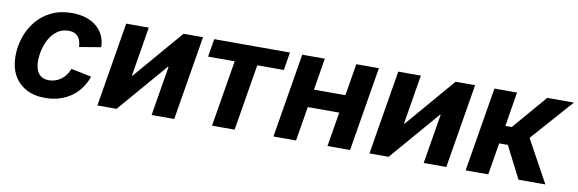

<svg xmlns="http://www.w3.org/2000/svg" viewBox="-45 -884 3685 1225"><g transform="rotate(10 1798.0 -271.5)"><path d="M267.6 10.7Q195.1 10.7 143.2 -17.8Q91.4 -46.4 63.6 -98Q35.9 -149.6 35.9 -218.8Q35.9 -281.9 55.7 -341.6Q75.6 -401.3 114.6 -449Q153.6 -496.7 211.4 -524.7Q269.1 -552.7 344.8 -552.7Q394 -552.7 434.1 -540Q474.2 -527.3 503.3 -503.4Q532.3 -479.6 548.2 -445.8Q564.2 -412.1 565 -370.1L425.6 -346.9Q424.5 -368.1 419.2 -384.8Q414 -401.5 404.1 -413.3Q394.2 -425.1 379.2 -431.3Q364.2 -437.5 343.4 -437.5Q302 -437.5 271.7 -416.5Q241.4 -395.6 221.7 -361.8Q202.1 -327.9 192.6 -289.1Q183.1 -250.2 183.1 -214.2Q183.1 -181.6 192.3 -156.7Q201.6 -131.8 221.4 -118.2Q241.2 -104.6 272.2 -104.6Q293.9 -104.6 313.9 -111.4Q333.9 -118.1 350.8 -130.7Q367.8 -143.3 380.9 -161.2Q394 -179.1 402 -201L534.2 -173.8Q519.4 -130.8 494.3 -96.8Q469.2 -62.8 434.9 -38.8Q400.7 -14.8 358.5 -2.1Q316.3 10.7 267.6 10.7Z M1103.3 0H956.6L1009.9 -321.3H1005.7L729.5 0H605.4L695.7 -545.9H842.1L789.3 -226H793.3L1067.4 -545.9H1193.6Z M1348.1 0 1419.2 -429.5H1246.9L1266.1 -545.9H1756.7L1737.5 -429.5H1565.6L1494.5 0Z M2192.8 -339.3 2173.6 -222.9H1888.3L1907.5 -339.3ZM1982.7 -545.9 1892.4 0H1746L1836.3 -545.9ZM2332.9 -545.9 2242.5 0H2096.1L2186.5 -545.9Z M2866 0H2719.3L2772.6 -321.3H2768.4L2492.1 0H2368L2458.4 -545.9H2604.8L2552 -226H2556L2830 -545.9H2956.3Z M2991.1 0 3081.4 -545.9H3227.9L3191.4 -323.3H3232.7L3423.6 -545.9H3596.1L3356.8 -275.1L3507.7 0H3333.6L3228.1 -206.9H3171.9L3137.5 0Z"/></g></svg>

Font: Inter
Style: Italic
Weight: 400
Italic angle: -9.3988°
Designer: Rasmus Andersson
Foundry: rsms
Version: Version 4.001;git-66647c0bb